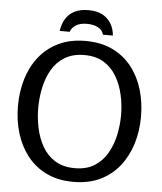

<svg xmlns="http://www.w3.org/2000/svg" viewBox="-60 -955 857 1018"><g transform="rotate(5 368.5 -446.0)"><path d="M367 11Q286 11 224.5 -19Q163 -49 122.5 -101Q82 -153 61.5 -220.5Q41 -288 41 -364Q41 -440 61 -507.5Q81 -575 122 -627Q163 -679 224.5 -709Q286 -739 368 -739Q451 -739 512.5 -709.5Q574 -680 615 -627.5Q656 -575 676 -507.5Q696 -440 696 -363Q696 -287 675 -219.5Q654 -152 613 -100Q572 -48 511 -18.5Q450 11 367 11ZM369 -62Q432 -62 474 -88.5Q516 -115 541.5 -159Q567 -203 578.5 -256.5Q590 -310 590 -363Q590 -416 578.5 -469Q567 -522 541.5 -566.5Q516 -611 473.5 -637.5Q431 -664 369 -664Q307 -664 264 -637.5Q221 -611 196 -567Q171 -523 160 -470Q149 -417 149 -364Q149 -311 160 -258Q171 -205 196 -160.5Q221 -116 264 -89Q307 -62 369 -62ZM227 -780Q232 -816 248 -843.5Q264 -871 294 -887Q324 -903 370 -903Q415 -903 444.5 -887Q474 -871 490.5 -843.5Q507 -816 510 -780H457Q451 -804 427.5 -817Q404 -830 368 -830Q332 -830 310 -816.5Q288 -803 280 -780Z"/></g></svg>

Font: Rosario Medium
Style: Regular
Weight: 500
Version: Version 1.201